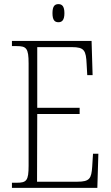

<svg xmlns="http://www.w3.org/2000/svg" viewBox="-20 -913 540 933"><path d="M264 -805C281 -805 293 -815 293 -849C293 -883 281 -893 264 -893C246 -893 235 -883 235 -849C235 -815 246 -805 264 -805ZM38 0H453L458 -166H432L428 -102C424 -46 416 -30 356 -30H160L161 -359H367V-389H161V-684H329C390 -684 398 -668 401 -601L404 -548H430L425 -714H38V-689H61C108 -689 119 -679 119 -605V-108C119 -35 109 -25 61 -25H38Z"/></svg>

Font: Noto Serif Thai Condensed ExtraLight
Style: Regular
Weight: 200
Width: 3
Designer: Monotype Design Team
Foundry: Monotype Imaging Inc.
Version: Version 2.002